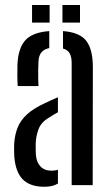

<svg xmlns="http://www.w3.org/2000/svg" viewBox="-20 -729 438 756"><path d="M36.2 -113.2Q35.7 -125.6 35.5 -137.9Q35.3 -150.2 35.8 -162.9Q38.2 -199.1 49.7 -227.5Q61.2 -255.8 86.8 -279.1Q112.4 -302.4 157.3 -323.1Q169.3 -328.8 182.1 -334.7Q194.8 -340.6 208.1 -346.1V-287Q200.7 -283.2 192.4 -278.2Q184.1 -273.1 174.7 -266.9Q142.4 -248.6 131.8 -220.6Q121.2 -192.6 120.5 -162.1Q120.4 -148.4 120.6 -138.8Q120.8 -129.1 121.3 -119Q123.8 -89.8 139.6 -73.3Q155.4 -56.9 183 -56.9Q197.3 -56.9 208.1 -60.9V-6.3Q187.4 6.4 155 6.4Q98.4 6.4 69.6 -22.7Q40.9 -51.8 36.2 -113.2ZM49.7 -390.1Q48.4 -410 48.3 -432.5Q48.2 -454.9 48.7 -475.3Q51.4 -537.9 79 -569.7Q106.5 -601.5 174 -606.6V-539.7Q154.7 -536 143.6 -523.4Q132.5 -510.8 131.5 -486.4Q130.6 -472.5 130.4 -453.3Q130.1 -434 130.5 -416.5Q131 -399 131.5 -390.1ZM262.2 0V-480.6Q262.2 -505 254.5 -518.9Q246.7 -532.7 228.1 -537.8V-606.6Q294.9 -601.4 320.3 -567.4Q345.7 -533.3 345.6 -464.1L345 0ZM225.9 -640V-709.2H295V-640ZM106.2 -640V-709.2H175.4V-640Z"/></svg>

Font: Big Shoulders Stencil Text SC Thin
Style: Regular
Weight: 100
Designer: Patric King
Foundry: XO Type Co
Version: Version 2.001